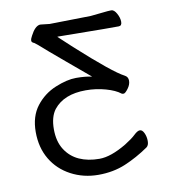

<svg xmlns="http://www.w3.org/2000/svg" viewBox="-75 -548 690 775"><g transform="rotate(-10 270.0 -160.5)"><path d="M201 -416 200 -415Q224 -392 255 -364Q395 -237 440 -214Q454 -207 454 -191Q454 -175 442 -159Q430 -143 423.5 -143Q417 -143 415 -145Q395 -161 356 -172Q317 -183 275 -183Q185 -183 143 -130Q121 -101 121 -50.5Q121 0 142.5 33.5Q164 67 199.5 83Q235 99 282 99Q329 99 394 60Q423 42 437.5 28Q452 14 462 14Q472 14 479 29Q486 44 486 62Q486 80 476 87Q428 120 378 141Q328 162 267 162Q206 162 155 135Q104 108 75.5 60Q47 12 47 -52Q47 -116 79 -157.5Q111 -199 159.5 -219Q208 -239 245 -239Q282 -239 310 -233Q291 -249 219.5 -309Q148 -369 118 -396L104 -407Q93 -411 93 -418Q93 -426 100 -438Q118 -473 138 -476H142L178 -472L347 -475Q370 -477 395.5 -480Q421 -483 432.5 -483Q444 -483 454 -465Q464 -447 464 -430.5Q464 -414 451 -414H388Q362 -414 201 -416Z"/></g></svg>

Font: LXGW Bright GB
Style: Regular
Weight: 400
Designer: Christian Thalmann (Catharsis Fonts)
Foundry: LXGW / Christian Thalmann (Catharsis Fonts) / Fontworks Inc.
Version: Version 5.510